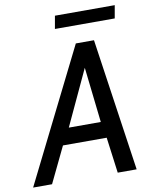

<svg xmlns="http://www.w3.org/2000/svg" viewBox="-130 -930 792 999"><g transform="rotate(-10 265.5 -430.5)"><path d="M-37 0 312 -700H408L510 0H410L385 -189H154L63 0ZM200 -275H369L336 -567ZM218 -793 230 -861H546L534 -793Z"/></g></svg>

Font: Cabin VF Beta
Style: Italic
Weight: 400
Italic angle: -7°
Designer: Pablo Impallari
Foundry: Pablo Impallari. http://www.impallari.com Igino Marini. http://www.ikern.com
Version: Version 2.300